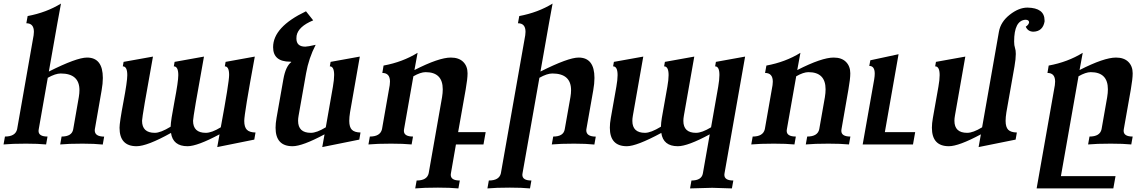

<svg xmlns="http://www.w3.org/2000/svg" viewBox="-49 -802 6368 1066"><path d="M521.5 0.5Q476.1 -4.4 409.2 -4.4Q331.5 -4.4 285.2 0L293 -43.9Q350.1 -43.9 357.4 -84L388.7 -263.7Q392.1 -284.2 392.1 -301.3Q392.1 -394 288.1 -394Q258.8 -394 216.3 -370.1L166 -84L165 -75.2Q165 -43.9 214.8 -43.9L207 0Q162.1 -4.4 95.2 -4.4Q17.6 -4.4 -29.3 0L-21.5 -43.9Q36.1 -43.9 45.9 -84L137.7 -606.4Q139.2 -616.7 139.2 -625.5Q139.2 -672.9 97.2 -672.9L104.5 -712.9Q208.5 -732.4 289.6 -782.2L269.5 -672.9L222.2 -404.8Q376.5 -482.4 434.1 -482.4Q522 -482.4 522 -369.1Q522 -338.4 515.1 -299.8L477.5 -84L477.1 -78.1Q477.1 -43.9 529.3 -43.5Z M1157.2 14.6 1169.9 -56.2Q1046.4 9.8 992.2 9.8Q911.1 9.8 900.4 -64Q768.1 9.8 709 9.8Q614.7 9.8 614.7 -92.8Q614.7 -122.1 636.2 -235.8Q657.7 -349.6 657.7 -384.8Q657.7 -433.6 632.8 -433.6L637.2 -458.5L800.3 -487.8Q739.7 -154.3 739.7 -131.3Q739.7 -64.5 810.5 -64.5Q842.8 -64.5 898.4 -98.6Q898.9 -130.4 919.9 -240Q940.9 -349.6 940.9 -384.8Q940.9 -433.6 916 -433.6L920.4 -458.5L1083.5 -487.8Q1022.9 -154.3 1022.9 -131.3Q1022.9 -64.5 1093.8 -64.5Q1126.5 -64.5 1176.8 -95.2Q1223.1 -345.2 1223.1 -385.7Q1223.1 -433.6 1199.2 -433.6L1203.6 -458.5L1365.7 -487.8Q1307.1 -170.9 1307.1 -130.9Q1307.1 -96.2 1321.8 -81.5Q1336.4 -66.9 1369.6 -66.4L1362.8 -26.9Z M1740.2 14.6 1752.9 -56.2Q1629.9 9.8 1575.2 9.8Q1481 9.8 1481 -92.8Q1481 -117.2 1486.3 -147L1524.4 -362.8Q1537.1 -434.1 1568.4 -457.5Q1568.4 -459.5 1562 -459.5Q1467.3 -459.5 1467.3 -540Q1467.3 -652.3 1649.9 -739.3L1689.9 -689Q1606.9 -654.8 1597.7 -603.5L1596.7 -588.4Q1596.7 -543 1646 -543Q1659.7 -543 1703.6 -553.2Q1665 -478.5 1650.4 -395L1608.9 -160.2Q1606 -144.5 1606 -131.3Q1606 -64.5 1676.8 -64.5Q1709.5 -64.5 1759.8 -95.2L1799.3 -320.3Q1806.2 -359.9 1806.2 -385.7Q1806.2 -433.6 1782.2 -433.6L1786.6 -458.5L1948.7 -487.8L1894.5 -178.7Q1890.1 -151.4 1890.1 -130.9Q1890.1 -96.2 1904.8 -81.5Q1919.4 -66.9 1952.6 -66.4L1945.8 -26.9Z M2496.1 244.1Q2450.7 239.7 2382.3 239.7Q2303.2 239.7 2256.3 244.1L2264.2 200.2Q2322.3 200.2 2331.1 159.7L2405.3 -262.2Q2409.2 -286.1 2409.2 -306.2Q2409.2 -401.4 2314 -401.4Q2286.1 -401.4 2246.1 -378.4L2194.3 -84.5L2193.4 -75.7Q2193.4 -43.9 2244.1 -43.9L2236.3 0Q2190.9 -4.4 2122.6 -4.4Q2043.5 -4.4 1996.6 0L2004.4 -43.9Q2062 -43.9 2071.8 -84.5L2114.7 -329.1Q2116.2 -339.8 2116.2 -349.1Q2116.2 -397 2073.7 -397L2080.6 -438Q2186.5 -457.5 2269.5 -508.8L2252 -413.1Q2387.7 -482.4 2454.1 -482.4Q2498.5 -482.4 2522.7 -458.5Q2546.9 -434.6 2546.9 -395Q2546.9 -364.3 2536.6 -305.7L2494.6 -68.4H2647.5L2635.3 0H2482.4L2454.6 159.7L2453.6 168.5Q2453.6 200.2 2503.9 200.2Z M2893.6 244.1Q2848.6 239.7 2781.7 239.7Q2704.1 239.7 2657.2 244.1L2665 200.2Q2722.7 200.2 2731.9 160.2L2867.2 -606.4Q2868.7 -616.7 2868.7 -625.5Q2868.7 -672.9 2826.7 -672.9L2834 -712.9Q2938 -732.4 3019 -782.2L2999 -672.9L2951.7 -404.8Q3106 -482.4 3163.6 -482.4Q3251.5 -482.4 3251.5 -369.1Q3251.5 -338.4 3244.6 -299.8L3206.5 -84L3206.1 -78.6Q3206.1 -43.9 3258.8 -43.5L3251 0.5Q3205.6 -4.4 3138.7 -4.4Q3061 -4.4 3014.6 0L3022.5 -43.9Q3079.6 -43.9 3086.4 -84L3118.2 -263.7Q3121.6 -284.2 3121.6 -301.3Q3121.6 -394 3017.6 -394Q2988.3 -394 2945.8 -370.1L2852.1 160.2L2851.1 168.5Q2851.1 200.2 2901.4 200.2Z M4014.6 244.1 3905.3 240.7 3782.2 244.1 3790 200.2Q3846.7 200.2 3853.5 160.2L3891.6 -56.2Q3769.5 9.8 3714.4 9.8Q3633.3 9.8 3622.6 -64Q3485.8 9.8 3431.2 9.8Q3336.9 9.8 3336.9 -92.8Q3336.9 -117.2 3342.3 -147L3373 -320.3Q3379.9 -359.4 3379.9 -384.8Q3379.9 -433.6 3355 -433.6L3359.4 -458.5L3522.5 -487.8L3464.8 -160.2Q3461.9 -144 3461.9 -130.9Q3461.9 -64.5 3532.2 -64.5Q3564.5 -64.5 3620.6 -98.6Q3621.1 -120.6 3625.5 -147L3656.2 -320.3Q3663.1 -359.4 3663.1 -384.8Q3663.1 -433.6 3638.2 -433.6L3642.6 -458.5L3805.7 -487.8L3748 -160.2Q3745.1 -144 3745.1 -130.9Q3745.1 -64.5 3815.4 -64.5Q3848.1 -64.5 3898.9 -95.2L3938.5 -320.3Q3945.3 -359.9 3945.3 -385.7Q3945.3 -433.6 3921.4 -433.6L3925.8 -458.5L4087.9 -487.8L3973.6 160.2L3972.7 168.5Q3972.7 200.2 4022.5 200.2Z M4664.6 0Q4619.1 -4.4 4550.8 -4.4Q4471.7 -4.4 4424.8 0L4432.6 -43.9Q4490.7 -43.9 4499.5 -84.5L4530.8 -262.2Q4534.7 -286.1 4534.7 -306.2Q4534.7 -401.4 4439.5 -401.4Q4411.6 -401.4 4371.6 -378.4L4319.8 -84.5L4318.8 -75.7Q4318.8 -43.9 4369.6 -43.9L4361.8 0Q4316.4 -4.4 4248 -4.4Q4168.9 -4.4 4122.1 0L4129.9 -43.9Q4187.5 -43.9 4197.3 -84.5L4240.2 -329.1Q4241.7 -339.4 4241.7 -348.6Q4241.7 -397 4198.7 -397L4206.1 -438Q4312 -457.5 4395 -508.8L4377.4 -413.1Q4513.2 -482.4 4579.6 -482.4Q4624 -482.4 4647.9 -458.3Q4671.9 -434.1 4671.9 -395Q4671.9 -363.8 4661.6 -305.7L4623 -84.5L4622.1 -75.7Q4622.1 -43.9 4672.4 -43.9Z M5020 0H4740.7L4804.7 -361.8Q4807.6 -379.9 4807.6 -393.1Q4807.6 -436 4777.3 -436L4783.2 -467.3L4939.9 -501L4863.8 -68.4H5032.2Z M5384.3 14.6 5397 -56.2Q5273.9 9.8 5219.2 9.8Q5125 9.8 5125 -92.8Q5125 -117.2 5130.4 -147L5161.1 -320.3Q5168 -359.4 5168 -384.8Q5168 -433.6 5143.1 -433.6L5147.5 -458.5L5310.5 -487.8L5252.9 -160.2Q5250 -144.5 5250 -131.3Q5250 -64.5 5320.8 -64.5Q5353.5 -64.5 5403.8 -95.2L5497.1 -626Q5506.8 -680.7 5557.1 -720.2Q5607.4 -759.8 5655.3 -759.8Q5750.5 -758.3 5750.5 -688.5V-682.1Q5740.7 -628.4 5689.5 -626Q5658.2 -626 5646 -653.8Q5662.1 -664.1 5664.6 -677.2Q5664.6 -692.4 5644 -692.4Q5581.5 -687.5 5581.5 -571.3Q5581.5 -549.8 5586.4 -535.6Q5590.8 -523.4 5590.8 -502.4Q5590.8 -475.1 5583.5 -433.1L5538.6 -178.7Q5534.2 -151.4 5534.2 -130.9Q5534.2 -96.2 5548.8 -81.5Q5563.5 -66.9 5596.7 -66.4L5589.8 -26.9Z M6132.3 244.1H5706.5L5807.6 -329.1Q5809.1 -339.8 5809.1 -349.1Q5809.1 -397 5766.6 -397L5773.4 -438Q5879.4 -457.5 5962.4 -508.8L5944.8 -413.1Q6080.6 -482.4 6147 -482.4Q6191.4 -482.4 6215.6 -458.5Q6239.7 -434.6 6239.7 -395Q6239.7 -364.3 6229.5 -305.7L6190.4 -84.5L6189.5 -75.7Q6189.5 -43.9 6239.7 -43.9L6231.9 0Q6186.5 -4.4 6118.2 -4.4Q6039.1 -4.4 5992.2 0L6000 -43.9Q6058.1 -43.9 6066.9 -84.5L6098.1 -262.2Q6102.1 -286.1 6102.1 -306.2Q6102.1 -401.4 6006.8 -401.4Q5979 -401.4 5939 -378.4L5841.3 175.8H6144.5Z"/></svg>

Font: Kelvinch
Style: Bold Italic
Weight: 700
Italic angle: -10°
Designer: Paul James Miller
Foundry: High-Logic / Made with FontCreator
Version: Version 3.30 September 23, 2016